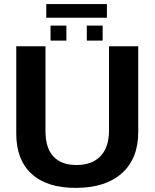

<svg xmlns="http://www.w3.org/2000/svg" viewBox="-20 -916 762 946"><path d="M353 9.8Q210.9 9.8 135.5 -59.6Q60.1 -128.9 60.1 -257.8V-688H204.1V-269Q204.1 -187.5 242.9 -145.3Q281.7 -103 356.9 -103Q434.1 -103 475.6 -147.2Q517.1 -191.4 517.1 -273.9V-688H661.1V-265.1Q661.1 -134.3 580.3 -62.3Q499.5 9.8 353 9.8ZM485.8 -715.8H407.7V-790H485.8ZM307.1 -715.8H229V-790H307.1ZM208 -896H506.8V-828.6H208Z"/></svg>

Font: Arial
Style: Bold
Weight: 700
Designer: Steve Matteson
Foundry: Ascender Corporation
Version: Version 2.00.3